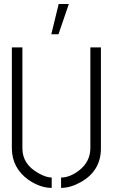

<svg xmlns="http://www.w3.org/2000/svg" viewBox="-20 -916 553 941"><path d="M231.4 -748 267.6 -896.5H317.4L266.6 -748ZM38.1 -188.5V-683.6H89.8V-188.5Q89.8 -110.4 169.9 -66.4Q207 -45.9 233.4 -45.9V4.9Q177.7 4.9 120.1 -34.2Q39.1 -91.8 38.1 -188.5ZM279.3 4.9V-45.9Q320.3 -45.9 364.3 -78.1Q421.9 -121.1 422.9 -188.5V-683.6H474.6V-188.5Q474.6 -79.1 376 -23.4Q325.2 4.9 279.3 4.9Z"/></svg>

Font: Post No Bills Colombo
Style: Regular
Weight: 400
Designer: Kosala Senevirathne, Siva Puranthara, Lasantha Premarathna, Tharique Azeez
Foundry: Mooniak
Version: Version 1.220 ; ttfautohint (v1.6)